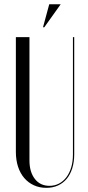

<svg xmlns="http://www.w3.org/2000/svg" viewBox="-20 -873 414 900"><path d="M54.4 -699V-160.9Q54.4 -122.8 64.6 -91.6Q74.8 -60.5 93.6 -38.6Q112.5 -16.6 138.7 -4.6Q164.9 7.5 197.2 7.5Q227.8 7.5 251.9 -3.6Q276.1 -14.8 292.9 -35Q309.6 -55.2 318.8 -84.5Q327.9 -113.8 327.9 -150V-699H321.9V-148.5Q321.9 -115.1 313.8 -88.3Q305.8 -61.5 291.1 -42.1Q276.5 -22.8 256.2 -12.3Q236 -1.9 211.9 -1.9Q168.6 -1.9 143.4 -34.3Q118.1 -66.8 118.1 -120.9V-699ZM187.6 -745.2 264.5 -853H210.8L181.6 -745.2Z"/></svg>

Font: Moniqa Black
Style: Regular
Weight: 900
Designer: Rajesh Rajput
Foundry: Rajesh Rajput
Version: Version 1.000